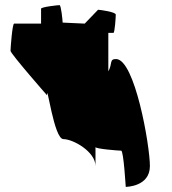

<svg xmlns="http://www.w3.org/2000/svg" viewBox="-20 -742 670 748"><path d="M21 -544C21 -533 163 -371 163 -371C163 -424 190 -200 227 -200C265 -200 352 -151 352 -95V-169C352 -162 442 -155 452 -155C462 -155 470 -6 470 -14C470 -14 564 -14 564 -95C564 -176 505 -512 432 -512C405 -512 419 -494 402 -464V-614H422C427 -614 431 -674 431 -685C431 -696 367 -704 362 -704L310 -650L224 -654C224 -662 218 -722 212 -722C206 -722 140 -715 140 -708V-650H35C28 -650 21 -554 21 -544Z"/></svg>

Font: Ampere
Style: SuCnd
Weight: 400
Version: Version 1